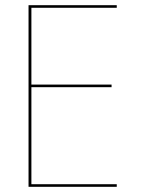

<svg xmlns="http://www.w3.org/2000/svg" viewBox="-20 -720 550 740"><path d="M90 -700H430V-690H101V-394H410V-384H101V-10H430V0H90Z"/></svg>

Font: Jost* Hairline
Style: Regular
Weight: 100
Version: Version 3.7